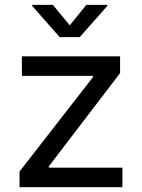

<svg xmlns="http://www.w3.org/2000/svg" viewBox="-20 -781 592 801"><path d="M61.5 0H490.7V-81.5H183.6V-86.9L481 -476.1V-545.9H71.3V-464.4H367.7V-459L61.5 -65.4ZM200.7 -760.7H114.3V-756.3L229 -626H312.5L427.7 -756.3V-760.7H340.3L271 -675.3Z"/></svg>

Font: Raveo
Style: Regular
Weight: 400
Designer: Jakub Foglar, Rasmus Andersson (Inter)
Foundry: Jakubfoglar.com
Version: Version 1.100;Glyphs 3.2.3 (3260)